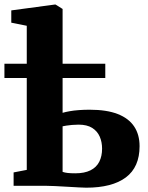

<svg xmlns="http://www.w3.org/2000/svg" viewBox="-39 -840 668 868"><path d="M350.5 8.5Q340.5 8.5 316.8 7.2Q293 6 264 4.2Q235 2.5 209 1.2Q183 0 169 0H22.5V-60.5L82 -72V-723.5L12 -737.5V-793L209 -819.5H212L244 -799.5V-330Q257.5 -334 275.8 -337.2Q294 -340.5 317 -342.2Q340 -344 366 -344Q443.5 -344 493.2 -324.5Q543 -305 567.5 -268.2Q592 -231.5 592 -179Q592 -84.5 530 -38Q468 8.5 350.5 8.5ZM301.5 -56.5Q343 -56.5 370 -70Q397 -83.5 409.8 -108.8Q422.5 -134 422.5 -168Q422.5 -198 411.8 -222.5Q401 -247 377.8 -261.8Q354.5 -276.5 316 -276.5Q301 -276.5 286.8 -275.2Q272.5 -274 261.5 -272.2Q250.5 -270.5 244 -269V-63Q254 -59.5 267.5 -58Q281 -56.5 301.5 -56.5ZM-19 -487.5V-552H437V-487.5Z"/></svg>

Font: Merriweather 28pt Black
Style: Regular
Weight: 900
Version: Version 2.100